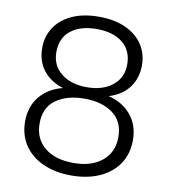

<svg xmlns="http://www.w3.org/2000/svg" viewBox="-83 -799 791 891"><g transform="rotate(10 312.0 -353.0)"><path d="M204 -372Q142 -392 109.5 -435Q77 -478 77 -539Q77 -593 104.5 -635.5Q132 -678 185 -702.5Q238 -727 312 -727Q386 -727 439 -702.5Q492 -678 519.5 -635.5Q547 -593 547 -539Q547 -479 514.5 -435Q482 -391 420 -372Q488 -355 527 -307Q566 -259 566 -190Q566 -126 534.5 -78.5Q503 -31 445.5 -5Q388 21 312 21Q236 21 178.5 -5Q121 -31 89.5 -78.5Q58 -126 58 -190Q58 -259 97 -307Q136 -355 204 -372ZM479 -531Q479 -597 434 -633Q389 -669 312 -669Q235 -669 190 -633.5Q145 -598 145 -531Q145 -469 191 -432Q237 -395 312 -395Q387 -395 433 -432Q479 -469 479 -531ZM312 -341Q230 -341 178 -304Q126 -267 126 -192Q126 -120 176 -79Q226 -38 312 -38Q397 -38 447 -79.5Q497 -121 497 -192Q497 -266 445.5 -303.5Q394 -341 312 -341Z"/></g></svg>

Font: A Bank Premium Light
Style: Regular
Weight: 300
Designer: Ninad Kale (Devanagari), Jonny Pinhorn (Latin), Htun Naung (Myanmar)
Foundry: Indian Type Foundry
Version: 4.004